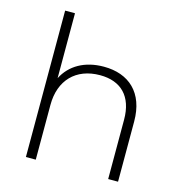

<svg xmlns="http://www.w3.org/2000/svg" viewBox="-109 -841 891 940"><g transform="rotate(15 336.5 -371.0)"><path d="M361 -526C488 -526 573 -451 573 -305C573 -305 573 0 573 0C573 0 523 0 523 0C523 0 523 -301 523 -301C523 -419 460 -481 354 -481C231 -481 156 -402 156 -278C156 -278 156 0 156 0C156 0 106 0 106 0C106 0 106 -742 106 -742C106 -742 156 -742 156 -742C156 -742 156 -413 156 -413C192 -484 264 -526 361 -526Z"/></g></svg>

Font: TamingNoise
Style: Regular
Weight: 500
Designer: Julieta Ulanovsky
Foundry: Julieta Ulanovsky
Version: ""